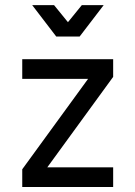

<svg xmlns="http://www.w3.org/2000/svg" viewBox="-20 -743 538 763"><path d="M68.4 -507.8V-429.7H359.4L429.7 -437.5V-507.8ZM429.7 -78.1H138.7L68.4 -70.3V0H429.7ZM168 -78.1 429.7 -437.5 330.1 -429.7 68.4 -70.3ZM194.8 -722.7H107.9L203.6 -597.7H296.4ZM305.2 -722.7 203.6 -597.7H296.4L392.1 -722.7Z"/></svg>

Font: Giphurs SC
Style: Regular
Weight: 400
Version: Version 0.920